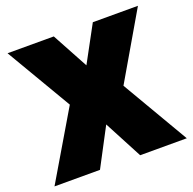

<svg xmlns="http://www.w3.org/2000/svg" viewBox="-124 -826 957 952"><g transform="rotate(-20 354.5 -350.0)"><path d="M5.5 0 215.5 -355 12.5 -700H256.5L359.5 -510L462.5 -700H700.5L497.5 -352L703.5 0H457.5L351.5 -201L245.5 0Z"/></g></svg>

Font: Geologica Roman Black
Style: Regular
Weight: 900
Designer: Sindre Bremnes, Frode Helland
Foundry: Monokrom Skriftforlag AS
Version: Version 1.010;gftools[0.9.28]